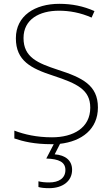

<svg xmlns="http://www.w3.org/2000/svg" viewBox="-20 -744 584 1004"><path d="M357 144C357 95 322 67 266 63L294 8C407 -5 492 -68 492 -182C492 -299 410 -338 283 -379C177 -414 103 -444 103 -545C103 -643 186 -688 288 -688C343 -688 400 -678 459 -652L474 -686C416 -712 356 -724 290 -724C163 -724 63 -662 63 -544C63 -426 142 -386 259 -348C383 -307 452 -275 452 -181C452 -75 363 -26 252 -26C172 -26 107 -41 55 -61V-20C102 -4 160 10 249 10C253 10 257 10 261 10L222 85C289 87 322 104 322 145C322 188 288 210 237 210C214 210 197 208 181 204V234C195 238 213 240 237 240C308 240 357 203 357 144Z"/></svg>

Font: Noto Sans Myanmar UI ExtraLight
Style: Regular
Weight: 200
Designer: Monotype Design Team
Foundry: Monotype Imaging Inc.
Version: Version 2.103